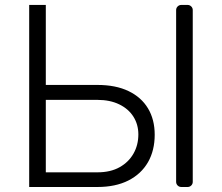

<svg xmlns="http://www.w3.org/2000/svg" viewBox="-20 -747 887 767"><path d="M163 -727.3V-407.7H369.3Q442.1 -407.7 493.3 -383.2Q544.4 -358.7 571.2 -314.1Q598 -269.5 598 -208.8Q598 -146.3 571.4 -99.4Q544 -51.8 492.7 -25.9Q441.4 0 369.3 0H96.6V-727.3ZM369.3 -58.6Q421.5 -58.6 458.1 -79.2Q494 -99.4 513.3 -133.5Q532.7 -167.6 532.7 -210.2Q532.7 -249.6 513 -280.9Q493.3 -312.1 456.3 -330.1Q419.4 -348 369.3 -348H163V-58.6ZM683.6 -706.7Q683.6 -715.2 689.6 -721.2Q695.7 -727.3 704.5 -727.3H729.4Q737.9 -727.3 744 -721.2Q750 -715.2 750 -706.7V-20.6Q750 -12.1 744 -6Q737.9 0 729.4 0H704.5Q695.7 0 689.6 -6Q683.6 -12.1 683.6 -20.6Z"/></svg>

Font: DeltaSans Light
Style: Regular
Weight: 300
Designer: Rasmus Andersson
Foundry: rsms
Version: Version 3.012